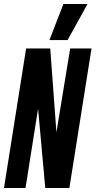

<svg xmlns="http://www.w3.org/2000/svg" viewBox="-36 -943 479 963"><path d="M-16 0 95 -700H216L247 -279L316 -700H423L312 0H191L155 -398L92 0ZM212 -742 282 -923H403L303 -742Z"/></svg>

Font: Georama ExtraCondensed
Style: Bold Italic
Weight: 700
Width: 2
Italic angle: -9°
Designer: Jean-Baptiste Levee
Foundry: Production Type
Version: Version 1.000